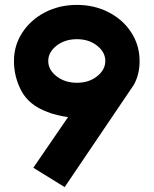

<svg xmlns="http://www.w3.org/2000/svg" viewBox="-20 -755 627 784"><path d="M410 -506Q410 -542 376.5 -568.5Q343 -595 294 -595Q245 -595 211 -568.5Q177 -542 177 -506Q177 -470 211 -443.5Q245 -417 294 -417Q343 -417 376.5 -443.5Q410 -470 410 -506ZM294 -735Q365 -735 423.5 -705Q482 -675 516 -622.5Q550 -570 550 -506Q550 -450 526 -408L244 9L116 -70L258 -277Q244 -278 215 -285Q186 -292 173 -298Q98 -326 67.5 -383.5Q37 -441 37 -506Q37 -570 71.5 -622.5Q106 -675 164.5 -705Q223 -735 294 -735Z"/></svg>

Font: SUIT Heavy
Style: Regular
Weight: 900
Designer: Sunn Youn; Korean Glyphs from Source Han Sans (Sandoll Communications; Soo-young Jang, Joo-yeon Kang)
Foundry: Sunn
Version: Version 1.006